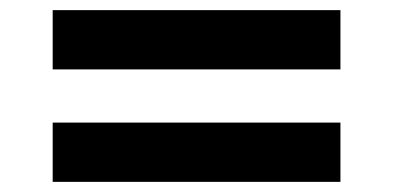

<svg xmlns="http://www.w3.org/2000/svg" viewBox="-20 -463 776 379"><path d="M84 -326V-443H652V-326ZM84 -104V-221H652V-104Z"/></svg>

Font: Archivo Expanded ExtraBold
Style: Regular
Weight: 800
Width: 7
Designer: Hector Gatti
Foundry: Omnibus-Type
Version: Version 2.001; ttfautohint (v1.8.3)